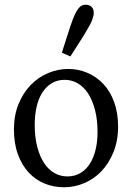

<svg xmlns="http://www.w3.org/2000/svg" viewBox="-20 -780 560 813"><path d="M252 13Q208 13 169.5 -2.5Q131 -18 102 -49Q73 -80 56 -126Q39 -172 39 -232Q39 -292 58.5 -339.5Q78 -387 110 -420Q142 -453 183.5 -470.5Q225 -488 269 -488Q312 -488 350.5 -471.5Q389 -455 418 -424Q447 -393 463.5 -347.5Q480 -302 480 -244Q480 -184 460.5 -136Q441 -88 409.5 -55Q378 -22 336.5 -4.5Q295 13 252 13ZM265 -33Q297 -33 321 -47.5Q345 -62 361 -87.5Q377 -113 385 -147Q393 -181 393 -220Q393 -274 382 -315.5Q371 -357 352.5 -385Q334 -413 308.5 -427.5Q283 -442 254 -442Q222 -442 198 -427Q174 -412 158 -386Q142 -360 134.5 -325.5Q127 -291 127 -252Q127 -198 138 -157Q149 -116 167.5 -88.5Q186 -61 211 -47Q236 -33 265 -33ZM242 -557Q254 -594 264 -626Q274 -658 278 -669Q288 -699 296 -716.5Q304 -734 312 -744Q320 -754 327.5 -757Q335 -760 343 -760Q357 -760 367 -751.5Q377 -743 377 -725Q377 -719 375.5 -712.5Q374 -706 370.5 -696Q367 -686 359.5 -672.5Q352 -659 340 -639Q334 -628 316 -600.5Q298 -573 278 -541Z"/></svg>

Font: Source Serif Pro
Style: Regular
Weight: 400
Designer: Frank Grießhammer
Foundry: Adobe Systems Incorporated
Version: Version 2.000;PS 1.000;hotconv 16.6.51;makeotf.lib2.5.65220